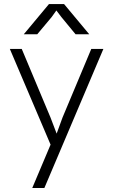

<svg xmlns="http://www.w3.org/2000/svg" viewBox="-20 -713 560 953"><path d="M493.2 -470.2 200.2 220.2H140.1L231 4.9L28.8 -470.2H87.9L231 -128.9L261.2 -49.8L290 -128.9L433.1 -470.2ZM98.1 -543 223.1 -692.9H297.9L422.9 -543H355L284.2 -628.9L259.8 -661.1L236.8 -628.9L165 -543Z"/></svg>

Font: Kreadon Light
Style: Regular
Weight: 300
Designer: kohakuno
Foundry: StudioGnu
Version: Version 1.000;Glyphs 3.1.2 (3151)